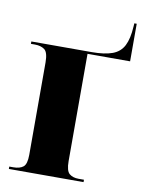

<svg xmlns="http://www.w3.org/2000/svg" viewBox="-79 -740 593 795"><g transform="rotate(10 217.0 -342.0)"><path d="M14 0V-10H31Q58 -10 72.5 -21.5Q87 -33 87 -72V-460Q87 -503 71.5 -514.5Q56 -526 31 -526H14V-536H268Q322 -536 354.5 -548Q387 -560 402 -589.5Q417 -619 420 -670L421 -684H431V-526H252V-75Q252 -34 266.5 -22Q281 -10 305 -10H328V0Z"/></g></svg>

Font: Noto Serif Display SemiCondensed ExtraBold
Style: Regular
Weight: 800
Width: 4
Designer: Monotype Design Team
Foundry: Monotype Imaging Inc.
Version: Version 2.009